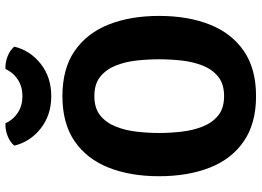

<svg xmlns="http://www.w3.org/2000/svg" viewBox="-148 -799 962 706"><g transform="rotate(-90 333.0 -446.0)"><path d="M38 -342Q38 -448.5 70 -528.5Q102 -608.5 167.2 -653Q232.5 -697.5 332.5 -697.5Q433.5 -697.5 498.8 -652.5Q564 -607.5 595.8 -527.5Q627.5 -447.5 627.5 -342Q627.5 -235.5 595.5 -155.2Q563.5 -75 498.2 -30.2Q433 14.5 332.5 14.5Q232 14.5 166.5 -30.5Q101 -75.5 69.5 -156Q38 -236.5 38 -342ZM197 -342Q197 -301.5 201.8 -259.8Q206.5 -218 220.5 -182.2Q234.5 -146.5 261.2 -124.8Q288 -103 332.5 -103Q377.5 -103 404.2 -124.8Q431 -146.5 445 -182.2Q459 -218 463.5 -259.8Q468 -301.5 468 -342Q468 -382.5 463.5 -424.2Q459 -466 445 -501.2Q431 -536.5 404.2 -558.2Q377.5 -580 332.5 -580Q288 -580 261.2 -558.2Q234.5 -536.5 220.5 -501.2Q206.5 -466 201.8 -424.2Q197 -382.5 197 -342ZM514.5 -874.5Q500.5 -816 451.2 -777.2Q402 -738.5 332.5 -738.5Q263 -738.5 213.8 -777.2Q164.5 -816 150.5 -874.5Q164 -890.5 186.5 -899.2Q209 -908 232.5 -907Q246 -878 272 -861.2Q298 -844.5 332.5 -844.5Q367 -844.5 393 -861.2Q419 -878 432.5 -907Q456 -908 478.5 -899.2Q501 -890.5 514.5 -874.5Z"/></g></svg>

Font: Signika Negative SC
Style: Bold
Weight: 700
Designer: Anna Giedryś
Foundry: Anna Giedryś
Version: Version 2.000; ttfautohint (v1.8.3) -l 8 -r 50 -G 200 -x 9 -